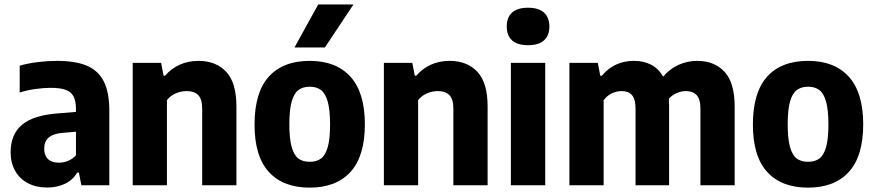

<svg xmlns="http://www.w3.org/2000/svg" viewBox="-20 -828 3908 858"><path d="M468.5 -332.5V0H343.5L332.5 -57H325.5Q304.5 -23 269.8 -6.5Q235 10 191 10Q141.5 10 104.5 -9.5Q67.5 -29 47.5 -64.8Q27.5 -100.5 27.5 -148Q27.5 -227.5 78.5 -270.5Q129.5 -313.5 241.5 -321.5L319.5 -328V-340.5Q319.5 -377 308.5 -397.5Q297.5 -418 273 -426.8Q248.5 -435.5 206 -435.5Q174 -435.5 137.5 -430.2Q101 -425 68 -414.5V-534.5Q104 -545 148.8 -550.5Q193.5 -556 234.5 -556Q317 -556 368 -534.5Q419 -513 443.8 -464.2Q468.5 -415.5 468.5 -332.5ZM319.5 -134V-239.5L258 -234Q177.5 -227.5 177.5 -164Q177.5 -133.5 194.5 -117.2Q211.5 -101 243 -101Q264 -101 283.8 -109Q303.5 -117 319.5 -134Z M573 -547H700L711 -490H718Q746 -522.5 783.8 -539.2Q821.5 -556 867 -556Q945 -556 990.8 -507.2Q1036.5 -458.5 1036.5 -352.5V0H883.5V-342Q883.5 -385 865.8 -403Q848 -421 814.5 -421Q789.5 -421 765.5 -410.8Q741.5 -400.5 726 -380.5V0H573Z M1117.5 -271Q1117.5 -415 1181.2 -485.5Q1245 -556 1364 -556Q1482.5 -556 1546.5 -484.8Q1610.5 -413.5 1610.5 -272.5Q1610.5 -130.5 1546.5 -60Q1482.5 10.5 1364 10.5Q1245.5 10.5 1181.5 -59.5Q1117.5 -129.5 1117.5 -271ZM1455 -271Q1455 -337 1444.5 -374Q1434 -411 1414.2 -425.8Q1394.5 -440.5 1364 -440.5Q1333.5 -440.5 1313.8 -425.8Q1294 -411 1283.5 -374.5Q1273 -338 1273 -273Q1273 -207.5 1283.5 -170.8Q1294 -134 1313.5 -119.5Q1333 -105 1364 -105Q1395 -105 1414.5 -119.5Q1434 -134 1444.5 -170.2Q1455 -206.5 1455 -271ZM1296 -616 1402 -808H1559.5L1432 -616Z M1695.5 -547H1822.5L1833.5 -490H1840.5Q1868.5 -522.5 1906.2 -539.2Q1944 -556 1989.5 -556Q2067.5 -556 2113.2 -507.2Q2159 -458.5 2159 -352.5V0H2006V-342Q2006 -385 1988.2 -403Q1970.5 -421 1937 -421Q1912 -421 1888 -410.8Q1864 -400.5 1848.5 -380.5V0H1695.5Z M2263 0V-547H2416.5V0ZM2244.5 -709.5Q2244.5 -750 2268.2 -771.8Q2292 -793.5 2340 -793.5Q2387.5 -793.5 2411.2 -771.5Q2435 -749.5 2435 -709.5Q2435 -669.5 2411.2 -647.8Q2387.5 -626 2340 -626Q2292 -626 2268.2 -647.8Q2244.5 -669.5 2244.5 -709.5Z M3263 -351.5V0H3110V-343Q3110 -385 3093 -403Q3076 -421 3045.5 -421Q3025.5 -421 3005 -412.5Q2984.5 -404 2969 -387Q2970 -369 2970 -359V0H2820V-343Q2820 -385.5 2804 -403.2Q2788 -421 2758 -421Q2735.5 -421 2713.5 -410.5Q2691.5 -400 2677.5 -379.5V0H2524.5V-547H2651.5L2662.5 -489.5H2669.5Q2724.5 -556 2814 -556Q2856.5 -556 2889.8 -538.8Q2923 -521.5 2943.5 -485.5Q2973.5 -521 3013 -538.5Q3052.5 -556 3095.5 -556Q3172.5 -556 3217.8 -507.2Q3263 -458.5 3263 -351.5Z M3344.5 -271Q3344.5 -415 3408.2 -485.5Q3472 -556 3591 -556Q3709.5 -556 3773.5 -484.8Q3837.5 -413.5 3837.5 -272.5Q3837.5 -130.5 3773.5 -60Q3709.5 10.5 3591 10.5Q3472.5 10.5 3408.5 -59.5Q3344.5 -129.5 3344.5 -271ZM3682 -271Q3682 -337 3671.5 -374Q3661 -411 3641.2 -425.8Q3621.5 -440.5 3591 -440.5Q3560.5 -440.5 3540.8 -425.8Q3521 -411 3510.5 -374.5Q3500 -338 3500 -273Q3500 -207.5 3510.5 -170.8Q3521 -134 3540.5 -119.5Q3560 -105 3591 -105Q3622 -105 3641.5 -119.5Q3661 -134 3671.5 -170.2Q3682 -206.5 3682 -271Z"/></svg>

Font: Encode Sans Semi Condensed
Style: Bold
Weight: 700
Width: 4
Designer: Multiple Designers
Foundry: Impallari Type
Version: Version 2.000